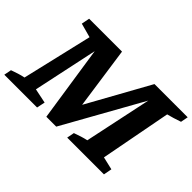

<svg xmlns="http://www.w3.org/2000/svg" viewBox="-137 -959 1263 1263"><g transform="rotate(45 494.5 -327.5)"><path d="M-31 0 -21 -52Q4 -61 27.5 -68.5Q51 -76 76 -81L191 -571L92 -598L103 -655H409L471 -222L711 -655H1020L1010 -603Q982 -593 958 -586Q934 -579 911 -573L817 -79L907 -58L896 0H554L564 -52Q589 -61 612.5 -68.5Q636 -76 660 -81L759 -549L452 0H360L280 -530L184 -79L286 -58L274 0Z"/></g></svg>

Font: Piazzolla SC
Style: Bold Italic
Weight: 700
Italic angle: -11.3°
Designer: Juan Pablo del Peral
Foundry: Huerta Tipografica
Version: Version 1.330